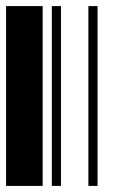

<svg xmlns="http://www.w3.org/2000/svg" viewBox="-20 -610 370 630"><path d="M0 0V-590H120V0ZM150 0V-590H180V0ZM270 0V-590H300V0Z"/></svg>

Font: Libre Barcode 128 Text
Style: Regular
Weight: 400
Version: Version 1.005; ttfautohint (v1.8.3)